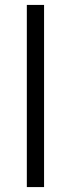

<svg xmlns="http://www.w3.org/2000/svg" viewBox="-20 -760 288 780"><path d="M159 -740V0H89V-740Z"/></svg>

Font: Pathway Extreme 28pt Light
Style: Regular
Weight: 300
Designer: Eduardo Rodriguez Tunni
Foundry: Eduardo Rodriguez Tunni
Version: Version 1.001;gftools[0.9.26]